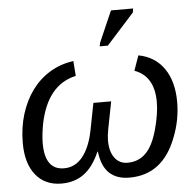

<svg xmlns="http://www.w3.org/2000/svg" viewBox="-53 -807 886 871"><g transform="rotate(-5 389.5 -371.5)"><path d="M419 -167Q419 -116 440.5 -87Q462 -58 499 -58Q549 -58 582 -91Q615 -123 635 -195Q655 -267 655 -321Q655 -439 566 -471L590 -539Q665 -525 706 -466Q747 -407 747 -313Q747 -231 716 -153Q654 10 502 10Q444 10 410.5 -21.5Q377 -53 369 -120H367Q338 -53 295.5 -21.5Q253 10 193 10Q118 10 75.5 -42.5Q33 -95 33 -188Q33 -259 52 -320Q71 -381 105 -427Q139 -473 187 -502Q235 -531 294 -539L299 -471Q167 -442 132 -265Q123 -215 123 -179Q123 -58 210 -58Q261 -58 295 -100.5Q329 -143 344 -219L368 -342H449L425 -219Q419 -187 419 -167ZM419 -595 422 -611 484 -753H585L582 -735L456 -595Z"/></g></svg>

Font: Libra Sans Modern
Style: Italic
Weight: 400
Italic angle: -12°
Foundry: Stefan Peev, Context Ltd
Version: Version 1.000